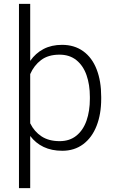

<svg xmlns="http://www.w3.org/2000/svg" viewBox="-20 -770 602 993"><path d="M503.4 -269V-258.8Q503.4 -179.7 479.5 -118.9Q455.6 -58.1 410.2 -24.2Q364.7 9.8 302.2 9.8Q247.1 9.8 205.6 -10Q164.1 -29.8 136.2 -66.9V203.1H78.1V-750H136.2V-455.1Q164.1 -495.1 205.3 -516.6Q246.6 -538.1 300.8 -538.1Q364.7 -538.1 410.4 -505.1Q456.1 -472.2 479.7 -411.6Q503.4 -351.1 503.4 -269ZM444.8 -269Q444.8 -332 427.5 -381.3Q410.2 -430.7 375 -459Q339.8 -487.3 287.6 -487.3Q229.5 -487.3 192.6 -459.5Q155.8 -431.6 136.2 -386.7V-132.3Q157.2 -89.4 194.8 -64.7Q232.4 -40 288.6 -40Q340.3 -40 375.2 -68.4Q410.2 -96.7 427.5 -146.2Q444.8 -195.8 444.8 -258.8Z"/></svg>

Font: Heebo Light
Style: Regular
Weight: 300
Designer: Oded Ezer
Foundry: Meir Sadan
Version: Version 2.001; ttfautohint (v1.5.14-ce02) -l 8 -r 50 -G 200 